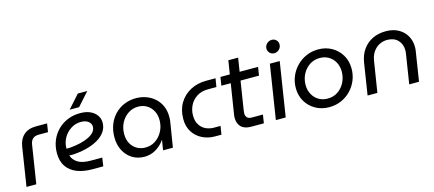

<svg xmlns="http://www.w3.org/2000/svg" viewBox="-53 -1224 3949 1747"><g transform="rotate(-15 1921.5 -351.0)"><path d="M33 0 90 -365Q101 -434.6 144.1 -472.3Q187.2 -510 258 -510H363.4L351 -430.6H262.8Q227.8 -430.6 207.6 -413Q187.4 -395.4 181.8 -359.8L125.2 0Z M652 0Q571.6 0 510.3 -23.9Q449 -47.8 414.3 -97.7Q379.6 -147.6 379.6 -224.6Q379.6 -288.8 401.9 -343Q424.2 -397.2 464.3 -437.5Q504.4 -477.8 558.5 -500.1Q612.6 -522.4 676.2 -522.4Q734 -522.4 773.1 -503.8Q812.2 -485.2 832.8 -454.6Q853.4 -424 853.4 -387.2Q853.4 -337.2 825.7 -299.1Q798 -261 751.1 -234.8Q704.2 -208.6 644.4 -193.7Q584.6 -178.8 520 -175.2Q509.4 -174.6 500.4 -175Q491.4 -175.4 483 -176.2Q496.4 -132.4 538.5 -106.1Q580.6 -79.8 658.4 -79.8H767.8L756.2 0ZM474.4 -242.4Q481.2 -242 488.7 -241.6Q496.2 -241.2 504.2 -241.8Q563.6 -246.6 610.7 -258.3Q657.8 -270 690.9 -287.3Q724 -304.6 741.2 -326.3Q758.4 -348 758.4 -373.2Q758.4 -403.2 733.1 -423.3Q707.8 -443.4 663 -443.4Q611.6 -443.4 568.5 -415.7Q525.4 -388 500 -342.9Q474.6 -297.8 474.4 -245.6Q474.4 -244.6 474.4 -244.2Q474.4 -243.8 474.4 -242.4ZM594 -577 704 -700H793L683 -577Z M1143.4 13Q1078.6 13 1028.6 -18Q978.6 -49 950.4 -103.8Q922.2 -158.6 922.2 -228.2Q922.2 -292.4 942.9 -346.3Q963.6 -400.2 1001.7 -439.6Q1039.8 -479 1091.2 -500.7Q1142.6 -522.4 1203.4 -522.4Q1251 -522.4 1296 -506.7Q1341 -491 1376.9 -459.7Q1412.8 -428.4 1433.6 -381.5Q1454.4 -334.6 1453.2 -271.6Q1452.8 -257.4 1451.4 -244.9Q1450 -232.4 1447.6 -220.4L1412 0H1319.4L1334.6 -93.4H1333Q1299 -44.4 1249.5 -15.7Q1200 13 1143.4 13ZM1174 -66Q1224.8 -66 1265.9 -93Q1307 -120 1332.6 -165.8Q1358.2 -211.6 1359.8 -267.6Q1361.4 -318.2 1341.7 -357.5Q1322 -396.8 1285.8 -419.8Q1249.6 -442.8 1200.4 -442.8Q1150.2 -442.8 1108 -415.2Q1065.8 -387.6 1040.7 -340.3Q1015.6 -293 1015.6 -234Q1015.6 -183.8 1035.8 -146Q1056 -108.2 1091.6 -87.1Q1127.2 -66 1174 -66Z M1808 0Q1744 0 1689.7 -27Q1635.4 -54 1602.9 -104.8Q1570.4 -155.6 1570.4 -226Q1570.4 -312.4 1608.5 -376Q1646.6 -439.6 1712.5 -474.8Q1778.4 -510 1862.2 -510H1950.2L1937.2 -430.6H1856.4Q1797 -430.6 1753.7 -403.5Q1710.4 -376.4 1687.4 -332.1Q1664.4 -287.8 1664.4 -235.2Q1664.4 -182.6 1686.2 -147.9Q1708 -113.2 1743.2 -96.3Q1778.4 -79.4 1817.4 -79.4H1882.2L1869.2 0Z M2149 0Q2087.4 0 2056.1 -30.9Q2024.8 -61.8 2024.8 -115.6Q2024.8 -131.8 2027.8 -149.8L2105.2 -638H2197.4L2122.4 -163Q2119.4 -145.8 2119.4 -134.4Q2119.4 -109.6 2132.9 -94.5Q2146.4 -79.4 2175.6 -79.4H2281.4L2268.8 0ZM1984 -430.6 1996.4 -510H2351L2338.6 -430.6Z M2382 0 2462 -510H2554.8L2474.8 0ZM2527 -591.4Q2501 -591.4 2484.1 -608.8Q2467.2 -626.2 2467.2 -650.4Q2467.2 -667.8 2476.1 -682.5Q2485 -697.2 2500.4 -706.3Q2515.8 -715.4 2534 -715.4Q2559 -715.4 2575.9 -698.7Q2592.8 -682 2592.8 -657Q2592.8 -638.6 2583.6 -623.7Q2574.4 -608.8 2559.5 -600.1Q2544.6 -591.4 2527 -591.4Z M2883.6 12.4Q2812.8 12.4 2756 -19.2Q2699.2 -50.8 2665.8 -106.5Q2632.4 -162.2 2632.4 -233.6Q2632.4 -294 2655 -346.4Q2677.6 -398.8 2717.1 -438.4Q2756.6 -478 2808.6 -500Q2860.6 -522 2919.6 -522Q2989.8 -522 3046.2 -490.2Q3102.6 -458.4 3135.7 -402.7Q3168.8 -347 3168.8 -274.2Q3168.8 -215.6 3147 -163.6Q3125.2 -111.6 3086.5 -72Q3047.8 -32.4 2996.1 -10Q2944.4 12.4 2883.6 12.4ZM2888.4 -67Q2945.8 -67 2987.7 -96.3Q3029.6 -125.6 3052.5 -172.3Q3075.4 -219 3075.4 -271.6Q3075.4 -321 3054.6 -359.7Q3033.8 -398.4 2997.2 -420.5Q2960.6 -442.6 2913 -442.6Q2858.6 -442.6 2816.3 -414.4Q2774 -386.2 2749.9 -339.7Q2725.8 -293.2 2725.8 -238Q2725.8 -190.2 2746.4 -151.2Q2767 -112.2 2804.1 -89.6Q2841.2 -67 2888.4 -67Z M3246 0 3292.8 -299Q3304.2 -368.8 3339.6 -418.7Q3375 -468.6 3430.4 -495.5Q3485.8 -522.4 3556.6 -522.4Q3624.2 -522.4 3673.8 -495.1Q3723.4 -467.8 3750.2 -420.8Q3777 -373.8 3777 -315.6Q3777 -306.2 3776.2 -295.4Q3775.4 -284.6 3773.4 -273.6L3730.4 0H3638.2L3682 -279.4Q3683.4 -287.4 3683.9 -294.7Q3684.4 -302 3684.4 -309Q3684.4 -368.6 3647.6 -405.8Q3610.8 -443 3547.2 -443Q3509.4 -443 3475.1 -425.7Q3440.8 -408.4 3416.8 -374.8Q3392.8 -341.2 3384.8 -292.6L3338.2 0Z"/></g></svg>

Font: MuseoModerno Thin
Style: Italic
Weight: 100
Italic angle: -9°
Designer: Pablo Cosgaya, Héctor Gatti, Marcela Romero, and the Authors of The MuseoModerno Project.
Foundry: Omnibus-Type Team
Version: Version 1.003